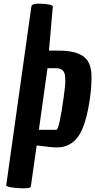

<svg xmlns="http://www.w3.org/2000/svg" viewBox="-20 -788 519 1047"><path d="M299 -512Q420 -512 457 -458Q479 -425 479 -368.5Q479 -312 471 -256Q450 -105 407 -44.5Q364 16 290 16Q263 16 180 5L149 223Q148 229 147 232Q142 239 108 239Q74 239 43.5 234Q13 229 14 222L151 -752Q153 -768 188.5 -768Q224 -768 246.5 -763.5Q269 -759 268 -752L247 -512ZM286 -416H239L192 -80H287Q303 -80 327 -256Q336 -318 336 -347Q336 -376 332 -387Q323 -416 286 -416Z"/></svg>

Font: Chau Philomene One
Style: Italic
Weight: 400
Designer: Vicente Lamonaca
Foundry: TipoType
Version: Version 1.001